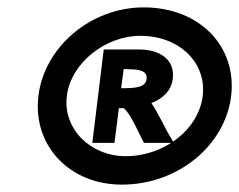

<svg xmlns="http://www.w3.org/2000/svg" viewBox="-20 -681 648 520"><path d="M356 -547H261L230 -294H290L302 -388H315C335 -372 356 -319 370 -294H451L442 -309C431 -326 409 -374 390 -402C417 -412 444 -433 448 -468C454 -519 414 -547 356 -547ZM308 -442 315 -494C323 -494 332 -493 342 -493C368 -491 379 -484 377 -467C374 -445 351 -442 308 -442ZM161 -421C172 -511 266 -584 360 -584C466 -584 540 -511 529 -421C518 -331 426 -258 320 -258C226 -258 150 -331 161 -421ZM84 -421C68 -288 167 -181 310 -181C463 -181 590 -288 606 -421C622 -554 522 -661 369 -661C226 -661 100 -554 84 -421Z"/></svg>

Font: Bluebird
Style: SfBdExtObl
Weight: 700
Designer: Jasper
Foundry: Cannot Into Space Fonts
Version: Version 0.98